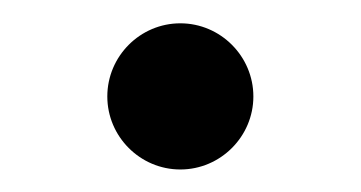

<svg xmlns="http://www.w3.org/2000/svg" viewBox="-20 -573 316 168"><path d="M137.8 -424.7C172.9 -424.7 201.7 -453.5 201.7 -488.6C201.7 -523.8 172.9 -552.6 137.8 -552.6C102.6 -552.6 73.9 -523.8 73.9 -488.6C73.9 -453.5 102.6 -424.7 137.8 -424.7Z"/></svg>

Font: Margiela Sans
Style: Regular
Weight: 400
Designer: Stefan Endress, Andreas Faust
Version: Version 1.100;FEAKit 1.0